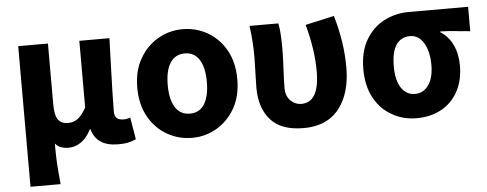

<svg xmlns="http://www.w3.org/2000/svg" viewBox="-51 -709 2642 1042"><g transform="rotate(-5 1270.0 -188.0)"><path d="M76 -564H238V-234Q238 -174 255 -149.5Q272 -125 309 -125Q341 -125 364 -143Q387 -161 409 -201V-564H573L570 -475Q562 -235 562 -166Q562 -140 574.5 -129Q587 -118 612 -118Q630 -118 648 -125L668 -5Q648 4 626 9Q604 14 571 14Q453 14 427 -81H424Q403 -38 371 -14.5Q339 9 302 9Q278 9 260 2.5Q242 -4 228 -20Q228 48 230.5 88.5Q233 129 240 202H76Z M839 -21Q775 -57 737.5 -124.5Q700 -192 700 -282Q700 -376 739 -442Q777 -507 838.5 -542.5Q900 -578 973 -578Q1045 -578 1107 -543Q1171 -506 1208 -439.5Q1245 -373 1245 -282Q1245 -190 1207 -123Q1168 -57 1107 -21.5Q1046 14 973 14Q901 14 839 -21ZM1079 -282Q1079 -360 1052 -403Q1025 -446 973 -446Q921 -446 893.5 -404Q866 -362 866 -282Q866 -205 893 -161.5Q920 -118 973 -118Q1026 -118 1052.5 -161.5Q1079 -205 1079 -282Z M1344 -226Q1344 -254 1346 -310Q1348 -364 1348 -392Q1348 -483 1336 -564H1493Q1503 -521 1503 -425Q1503 -396 1502 -371Q1501 -346 1500 -326Q1496 -250 1496 -212Q1496 -168 1521 -143Q1546 -118 1581 -118Q1678 -118 1678 -288Q1678 -406 1640 -543L1797 -578Q1840 -433 1840 -295Q1840 -199 1810 -130Q1748 14 1581 14Q1459 14 1401.5 -51Q1344 -116 1344 -226Z M2064 -20Q2002 -54 1966.5 -119.5Q1931 -185 1931 -276Q1931 -371 1969 -435.5Q2007 -500 2069 -532Q2131 -564 2204 -564H2527V-431L2497 -434Q2476 -435 2445 -439Q2420 -442 2365 -444V-439Q2407 -414 2431 -364.5Q2455 -315 2455 -250Q2455 -170 2422.5 -110Q2390 -50 2331.5 -18Q2273 14 2197 14Q2123 14 2064 -20ZM2301 -267Q2301 -340 2273.5 -386.5Q2246 -433 2199 -433Q2150 -433 2123.5 -394.5Q2097 -356 2097 -276Q2097 -201 2124.5 -159.5Q2152 -118 2199 -118Q2245 -118 2273 -157.5Q2301 -197 2301 -267Z"/></g></svg>

Font: Merged Yaku Han JP ExtraBold
Style: Regular
Weight: 800
Designer: Ryoko NISHIZUKA 西塚涼子 (kana, bopomofo & ideographs); Paul D. Hunt (Latin, Greek & Cyrillic); Sandoll Communications 산돌커뮤니
Foundry: Adobe
Version: Version 2.004